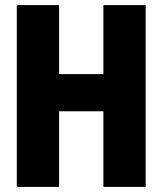

<svg xmlns="http://www.w3.org/2000/svg" viewBox="-20 -734 640 754"><path d="M212 0V-297H386V0H552V-714H386V-443H212V-714H46V0Z"/></svg>

Font: Noto Sans Mono UI ExtraBold
Style: Regular
Weight: 800
Designer: Monotype Design team
Foundry: Monotype Imaging Inc.
Version: 1.000